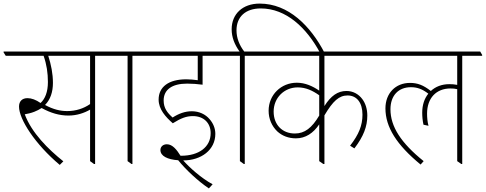

<svg xmlns="http://www.w3.org/2000/svg" viewBox="-42 -909 2707 1070"><path d="M291 10 311 -10C227 -77 134 -169 96 -272C113 -275 131 -279 149 -286C164 -292 178 -299 190 -307C241 -279 289 -265 339 -265C386 -265 427 -279 460 -298V-11L482 5H488V-598H599V-603L588 -622H-22V-617L-10 -598H201C218 -550 225 -502 225 -452C225 -396 209 -358 184 -335C158 -353 134 -362 111 -362C82 -362 64 -345 64 -315C64 -244 154 -105 291 10ZM253 -447C253 -498 243 -548 227 -598H460V-329C424 -304 380 -290 333 -290C294 -290 255 -299 209 -324C239 -354 253 -397 253 -447Z M691 5H696V-598H808V-603L796 -622H555V-617L567 -598H669V-11Z M1122 141 1143 118C1081 85 1012 23 979 -15C1080 -15 1158 -74 1158 -163C1158 -194 1146 -222 1126 -245C1103 -272 1068 -289 1027 -289C989 -289 954 -276 920 -254C891 -280 870 -306 870 -349C870 -409 916 -443 1001 -443C1029 -443 1057 -441 1087 -437V-598H1225V-603L1214 -622H764V-617L776 -598H1060V-462C1039 -465 1016 -467 996 -467C898 -467 842 -425 842 -354C842 -300 881 -257 921 -222C966 -250 996 -262 1033 -262C1093 -262 1132 -224 1132 -167C1132 -90 1067 -41 967 -41H964C944 -73 920 -105 888 -105C866 -105 852 -91 852 -73C852 -39 892 -20 951 -16C991 34 1062 101 1122 141Z M1317 5H1322V-598H1434V-603L1422 -622H1319C1292 -657 1276 -697 1276 -740C1276 -816 1327 -862 1411 -862C1553 -862 1667 -754 1742 -614H1767C1689 -764 1566 -889 1405 -889C1310 -889 1249 -831 1249 -746C1249 -701 1265 -661 1293 -622H1181V-617L1193 -598H1295V-11Z M1607 -138C1661 -138 1704 -167 1737 -216V-11L1760 5H1766V-266C1814 -347 1848 -377 1895 -377C1947 -377 1978 -336 1978 -270C1978 -210 1958 -160 1909 -97L1933 -82C1984 -149 2005 -204 2005 -265C2005 -301 1995 -333 1977 -357C1956 -385 1925 -402 1889 -402C1840 -402 1802 -375 1766 -318V-598H2067V-603L2055 -622H1390V-617L1402 -598H1737V-404C1700 -429 1659 -448 1612 -448C1525 -448 1455 -381 1455 -292C1455 -246 1473 -206 1503 -177C1530 -152 1566 -138 1607 -138ZM1483 -287C1483 -364 1542 -422 1617 -422C1663 -422 1700 -404 1737 -378V-265C1696 -196 1656 -165 1601 -165C1531 -165 1483 -214 1483 -287Z M2302 8 2319 -11C2192 -113 2134 -204 2134 -300C2134 -376 2178 -423 2248 -423C2283 -423 2311 -413 2345 -387C2323 -360 2311 -324 2311 -281C2311 -259 2313 -237 2318 -214L2346 -208C2340 -230 2338 -254 2338 -276C2338 -362 2389 -416 2468 -416C2482 -416 2495 -415 2506 -412V-11L2529 5H2534V-598H2645V-603L2634 -622H2023V-617L2035 -598H2506V-436C2491 -439 2478 -440 2462 -440C2420 -440 2385 -426 2359 -402C2317 -435 2284 -447 2243 -447C2162 -447 2106 -389 2106 -305C2106 -201 2168 -102 2302 8Z"/></svg>

Font: Noto Serif Devanagari SemiCondensed Thin
Style: Regular
Weight: 100
Width: 4
Designer: Universal Thirst, Indian Type Foundry and the Monotype Design Team
Foundry: Monotype Imaging Inc.
Version: Version 2.004